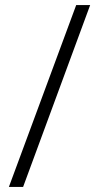

<svg xmlns="http://www.w3.org/2000/svg" viewBox="-20 -735 388 756"><path d="M335 -715 71 1H15L280 -715Z"/></svg>

Font: Noto Sans Lao UI SemCond Light
Style: Regular
Weight: 300
Width: 4
Designer: Monotype Design Team
Foundry: Monotype Imaging Inc.
Version: Version 2.000; ttfautohint (v1.8.4.7-5d5b)